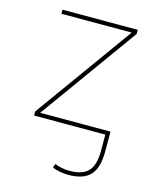

<svg xmlns="http://www.w3.org/2000/svg" viewBox="-112 -601 757 911"><g transform="rotate(15 266.0 -145.0)"><path d="M425 -498V-500H81V-520H451V-500L107 -22V-20H451V-10V0V80Q451 158 417.5 194Q384 230 311 230Q267 230 231 215L238 196Q272 210 311 210Q375 210 403 179.5Q431 149 431 80V0H81V-20Z"/></g></svg>

Font: Mplus 1p Thin
Style: Regular
Weight: 250
Version: Version 1.061